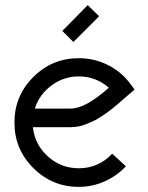

<svg xmlns="http://www.w3.org/2000/svg" viewBox="-20 -708 575 746"><path d="M265.1 -544.9 222.2 -587.9 320.8 -688 365.2 -645ZM107.9 -213.9Q114.7 -146.5 166 -100.3Q217.3 -54.2 286.1 -54.2Q362.3 -54.2 416 -110.8L469.2 -62Q434.1 -24.4 386.5 -3.2Q338.9 18.1 286.1 18.1Q182.6 18.1 109.4 -55.2Q36.1 -128.4 36.1 -231.9Q36.1 -335.4 109.4 -408.7Q182.6 -481.9 286.1 -481.9Q344.7 -481.9 396 -457Q447.3 -432.1 481.9 -388.2L502.9 -359.9L477.1 -337.9Q474.6 -335.9 459.2 -322.5Q443.8 -309.1 438.2 -304.2Q432.6 -299.3 416.7 -286.4Q400.9 -273.4 391.8 -267.6Q382.8 -261.7 367.2 -251.5Q351.6 -241.2 339.6 -236.1Q327.6 -231 312.5 -224.9Q297.4 -218.8 283 -216.3Q268.6 -213.9 253.9 -213.9ZM253.9 -286.1Q312.5 -286.1 402.8 -367.2Q352.5 -411.1 286.1 -411.1Q227.5 -411.1 180.2 -376Q132.8 -340.8 115.2 -286.1Z"/></svg>

Font: Rawengulk
Style: Bold
Weight: 700
Version: Version 0.92